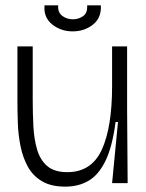

<svg xmlns="http://www.w3.org/2000/svg" viewBox="-20 -683 546 716"><path d="M223 13Q170 13 136 -7.5Q102 -28 83.5 -62Q65 -96 56.5 -138Q48 -180 46.5 -224Q45 -268 45 -308V-510H102V-311Q102 -260 104.5 -212Q107 -164 118.5 -125Q130 -86 156.5 -63.5Q183 -41 231 -41Q321 -41 359.5 -124.5Q398 -208 398 -362V-510H454V-277L456 0H398L420 -228H411Q399 -136 373.5 -83.5Q348 -31 310.5 -9Q273 13 223 13ZM146 -663H197Q195 -637 212 -624Q229 -611 252 -611Q273 -611 290 -623Q307 -635 305 -663H356Q359 -617 327 -591.5Q295 -566 251 -566Q207 -566 174.5 -592Q142 -618 146 -663Z"/></svg>

Font: Bricolage Grotesque 48pt ExtraLight
Style: Regular
Weight: 200
Designer: Mathieu Triay
Foundry: Atelier Triay
Version: Version 1.000; ttfautohint (v1.8.4.7-5d5b);gftools[0.9.32]